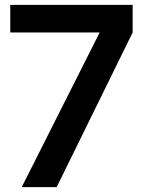

<svg xmlns="http://www.w3.org/2000/svg" viewBox="-20 -766 585 786"><path d="M69 0 388 -633H22V-746H523V-633L212 0Z"/></svg>

Font: Plus Jakarta Text
Style: Bold
Weight: 700
Designer: Gumpita Rahayu
Foundry: Tokotype Studio
Version: Version 1.000